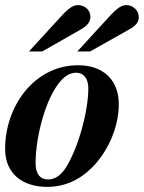

<svg xmlns="http://www.w3.org/2000/svg" viewBox="-23 -717 562 750"><path d="M280 -462C212 -462 148 -435 97 -385C37 -326 -3 -235 -3 -135C-3 -37 67 13 161 13C228 13 287 -13 336 -62C397 -123 441 -217 441 -311C441 -403 381 -462 284 -462ZM275 -433C304 -433 322 -410 322 -372C322 -285 285 -145 236 -65C215 -31 191 -16 165 -16C135 -16 116 -36 116 -80C116 -182 155 -335 215 -402C234 -423 254 -433 275 -433ZM142 -516 291 -601C321 -618 330 -633 330 -652C330 -678 308 -697 282 -697C264 -697 247 -688 212 -649L90 -516ZM329 -516 480 -601C510 -618 519 -631 519 -650C519 -676 497 -697 471 -697C453 -697 436 -688 401 -649L279 -516Z"/></svg>

Font: XITS
Style: Bold Italic
Weight: 700
Italic angle: -16.33°
Designer: MicroPress Inc., with final additions and corrections provided by Coen Hoffman, Elsevier (retired)
Version: Version 1.105